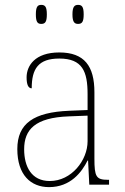

<svg xmlns="http://www.w3.org/2000/svg" viewBox="-20 -757 514 787"><path d="M300 -659C316 -659 323 -667 323 -698C323 -729 316 -737 300 -737C285 -737 277 -729 277 -698C277 -667 285 -659 300 -659ZM149 -659C165 -659 172 -667 172 -698C172 -729 165 -737 149 -737C134 -737 127 -729 127 -698C127 -667 134 -659 149 -659ZM181 10C269 10 315 -51 339 -99H341L346 0H427V-20H422C374 -20 367 -33 367 -107V-379C367 -486 326 -542 223 -542C123 -542 89 -487 89 -440C89 -410 96 -395 110 -395C110 -475 137 -517 223 -517C318 -517 339 -464 339 -371V-306L264 -303C118 -297 51 -251 51 -146C51 -40 106 10 181 10ZM184 -15C109 -15 79 -74 79 -145C79 -226 124 -275 262 -280L339 -283V-178C339 -100 273 -15 184 -15Z"/></svg>

Font: Noto Serif SemiCondensed Thin
Style: Regular
Weight: 100
Width: 4
Designer: Monotype Design Team
Foundry: Monotype Imaging Inc.
Version: Version 2.015